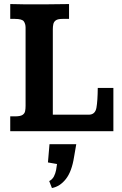

<svg xmlns="http://www.w3.org/2000/svg" viewBox="-20 -656 612 960"><path d="M31.2 0V-74.2H54.7Q81.1 -74.2 92 -81.1Q103 -87.9 105.5 -99.9Q107.9 -111.8 107.9 -126.5V-500Q107.9 -504.4 107.9 -509Q107.9 -513.7 107.9 -518.1Q107.9 -536.1 99.4 -548.8Q90.8 -561.5 54.7 -561.5H31.2V-635.7Q38.1 -635.7 56.6 -635.3Q75.2 -634.8 95.9 -634.5Q116.7 -634.3 131.3 -634.3Q178.2 -634.3 223.6 -634.5Q269 -634.8 325.2 -635.7V-561.5H292.5Q269 -561.5 259 -554.2Q249 -546.9 246.6 -535.2Q244.1 -523.4 244.1 -510.7V-82.5H423.3Q456.1 -82.5 462.2 -117.4Q468.3 -152.3 468.8 -216.3H546.9V0ZM239.7 284.2 226.1 249.5Q242.2 240.7 249.8 225.8Q257.3 210.9 260.5 194.1Q263.7 177.2 265.1 164.1L219.7 156.2L227.5 64.9H361.3L350.1 129.9Q338.9 201.2 309.6 238.8Q280.3 276.4 239.7 284.2Z"/></svg>

Font: Kameron SemiBold
Style: Regular
Weight: 600
Designer: Vernon Adams
Foundry: Vernon Adams
Version: Version 1.100